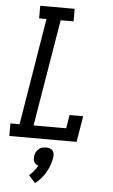

<svg xmlns="http://www.w3.org/2000/svg" viewBox="-64 -777 627 1066"><g transform="rotate(5 250.0 -243.5)"><path d="M8 0V-70H59L157 -665H116V-735H308V-665H236L137 -70H319L331 -145H407L383 0ZM173 248 136 207Q151 195 162.5 180.5Q174 166 183 150Q175 148 168.5 143Q162 138 158.5 131Q155 124 154.5 115.5Q154 107 155 99Q157 88 162 77.5Q167 67 175.5 59.5Q184 52 195 49Q206 46 217 46Q228 46 238 49Q248 52 254 59.5Q260 67 261.5 77.5Q263 88 261 99Q258 120 250.5 140.5Q243 161 232 180.5Q221 200 206 217Q191 234 173 248Z"/></g></svg>

Font: Iosevka Slab
Style: Italic
Weight: 400
Italic angle: -9°
Monospace: yes
Designer: Belleve Invis
Foundry: Belleve Invis
Version: Version 11.1.0; ttfautohint (v1.8.3)